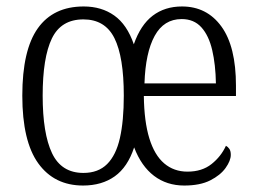

<svg xmlns="http://www.w3.org/2000/svg" viewBox="-20 -564 794 594"><path d="M237 10Q148 10 98.5 -58.5Q49 -127 49 -268Q49 -409 97 -476.5Q145 -544 239 -544Q294 -544 333.5 -516Q373 -488 394 -427Q415 -487 452.5 -515.5Q490 -544 543 -544Q620 -544 665 -482Q710 -420 710 -299V-267H425Q426 -188 442 -136Q458 -84 488 -58.5Q518 -33 560 -33Q605 -33 634.5 -56.5Q664 -80 679 -113Q685 -110 689.5 -103.5Q694 -97 694 -85Q694 -67 678 -44.5Q662 -22 630.5 -6Q599 10 550 10Q496 10 456.5 -20Q417 -50 395 -108Q375 -47 335 -18.5Q295 10 237 10ZM238 -29Q284 -29 311.5 -56.5Q339 -84 351 -137Q363 -190 363 -268Q363 -388 334 -446Q305 -504 238 -504Q169 -504 140.5 -445Q112 -386 112 -268Q112 -151 141 -90Q170 -29 238 -29ZM648 -306Q647 -364 636.5 -409Q626 -454 603 -479.5Q580 -505 542 -505Q487 -505 458.5 -453Q430 -401 427 -306Z"/></svg>

Font: Noto Serif Khmer Condensed Light
Style: Regular
Weight: 300
Width: 3
Designer: Danh Hong and the Monotype Design Team
Foundry: Monotype Imaging Inc.
Version: Version 2.004